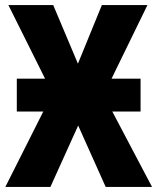

<svg xmlns="http://www.w3.org/2000/svg" viewBox="-20 -734 618 754"><path d="M46 -425H157L13 -714H189L286 -484L380 -714H559L418 -425H532V-296H421L577 0H395L287 -241L178 0H1L150 -296H46Z"/></svg>

Font: Noto Sans Display SemiCondensed Extra
Style: Regular
Weight: 800
Width: 4
Designer: Monotype Design Team
Foundry: Monotype Imaging Inc.
Version: Version 1.900